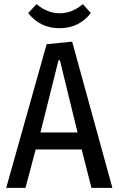

<svg xmlns="http://www.w3.org/2000/svg" viewBox="-20 -906 574 926"><path d="M328 -705 522 0H421L374 -185H152L103 0H10L205 -693ZM262 -615 175 -267H354L269 -615ZM418 -843Q361 -770 267 -770Q173 -770 116 -843L156 -886Q209 -842 268 -842Q327 -842 380 -886Z"/></svg>

Font: Magra
Style: Regular
Weight: 400
Designer: Viviana Monsalve
Foundry: Viviana Monsalve
Version: Version 1.001